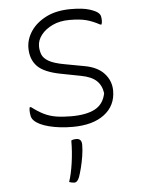

<svg xmlns="http://www.w3.org/2000/svg" viewBox="-56 -583 662 897"><g transform="rotate(-5 275.0 -134.5)"><path d="M269 -40Q340 -40 380.5 -61.5Q421 -83 431 -134Q426 -171 402.5 -193Q379 -215 331 -224L238 -242Q159 -257 128 -289.5Q97 -322 97 -375Q97 -416 122 -453.5Q147 -491 194.5 -515Q242 -539 310 -539Q366 -539 397 -529Q428 -519 438 -509Q446 -502 448 -493Q450 -484 450 -473Q450 -463 447 -455H441Q408 -473 378 -481Q348 -489 299 -489Q254 -489 220 -473Q186 -457 166.5 -432Q147 -407 147 -379Q147 -359 154 -340.5Q161 -322 185 -308Q209 -294 259 -285L351 -268Q412 -257 443 -222.5Q474 -188 474 -142Q474 -72 420 -31Q366 10 271 10Q211 10 161.5 -2.5Q112 -15 91 -37Q82 -46 79.5 -59Q77 -72 77 -83Q77 -93 79 -99H85Q115 -76 141.5 -63Q168 -50 198.5 -45Q229 -40 269 -40ZM259 73Q267 68 283 68Q308 68 308 97Q308 121 303.5 149.5Q299 178 292.5 203.5Q286 229 280 246Q271 270 256 270Q245 270 232 265Q244 230 251.5 177.5Q259 125 259 73Z"/></g></svg>

Font: Recursive Sn Csl St Lt
Style: Regular
Weight: 300
Version: Version 1.079;hotconv 1.0.112;makeotfexe 2.5.65598; ttfautoh